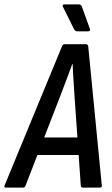

<svg xmlns="http://www.w3.org/2000/svg" viewBox="-49 -857 513 877"><path d="M-21 0Q-32 0 -28 -10L234 -645Q238 -655 246 -655H343Q353 -655 354 -645L416 -10Q418 0 406 0H330Q320 0 320 -10L291 -423Q289 -458 286.5 -493.5Q284 -529 283 -564H281Q268 -529 255 -494Q242 -459 228 -423L68 -10Q65 0 56 0ZM106 -149 135 -229H319L324 -149ZM303 -714Q298 -714 294.5 -717Q291 -720 289 -724L238 -827Q236 -831 238 -834Q240 -837 245 -837H311Q321 -837 325 -827L362 -724Q364 -720 361.5 -717Q359 -714 354 -714Z"/></svg>

Font: Sofia Sans Condensed SemiBold
Style: Italic
Weight: 600
Italic angle: -9°
Version: Version 4.100